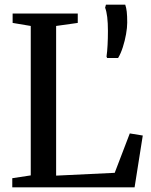

<svg xmlns="http://www.w3.org/2000/svg" viewBox="-20 -801 644 821"><path d="M32.5 0V-39L111.5 -51V-690L34 -703V-743H312.5V-703L220 -690V-50L470.5 -62L535 -230.5L590.5 -221.5L555.5 0ZM485 -553H438L435.5 -559Q438.5 -580.5 440 -608.5Q441.5 -636.5 441.5 -669Q441.5 -702.5 438.5 -727.8Q435.5 -753 429.5 -768L433 -781H515.5Q520 -768.5 522 -750.8Q524 -733 524 -704.5Q524 -683 519 -654.8Q514 -626.5 505.2 -599.2Q496.5 -572 485 -553Z"/></svg>

Font: Merriweather 60pt
Style: Regular
Weight: 400
Version: Version 2.100